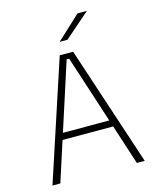

<svg xmlns="http://www.w3.org/2000/svg" viewBox="-122 -907 803 990"><g transform="rotate(-15 280.0 -412.0)"><path d="M75.5 0H33.5L243.5 -639H315L526 0H484L286 -609.5H272.5ZM426 -213.5H133V-248.5H426ZM261.5 -706.5 388 -824H437V-823L302.5 -706H261.5Z"/></g></svg>

Font: Anek Devanagari ExtraLight
Style: Regular
Weight: 250
Designer: Kailash Malviya (Devanagari) & Yesha Goshar (Latin)
Foundry: Ek Type
Version: Version 1.003